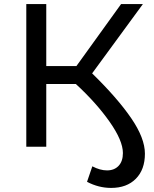

<svg xmlns="http://www.w3.org/2000/svg" viewBox="-20 -720 754 942"><path d="M691 34Q691 112 646.5 157Q602 202 525 202Q464 202 407 172L433 96Q471 116 505 116Q541 116 562 93.5Q583 71 583 31Q583 -30 517.5 -123Q452 -216 352 -308H207V0H109V-700H207V-396H355L574 -700H681L432 -360Q556 -239 623.5 -140.5Q691 -42 691 34Z"/></svg>

Font: APTA Sans Medium
Style: Bold
Weight: 500
Version: Version 7.200